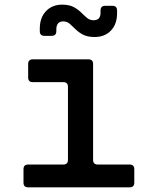

<svg xmlns="http://www.w3.org/2000/svg" viewBox="-20 -805 640 825"><path d="M101 0Q81 0 81 -20V-78Q81 -98 101 -98H252Q272 -98 272 -118V-432Q272 -452 252 -452H121Q101 -452 101 -472V-530Q101 -550 121 -550H360Q380 -550 380 -530V-118Q380 -98 400 -98H537Q557 -98 557 -78V-20Q557 0 537 0ZM387 -646Q356 -646 337 -656Q318 -666 305 -679Q292 -692 280 -702.5Q268 -713 252 -713Q222 -713 222 -678V-671Q222 -651 202 -651H171Q151 -651 151 -671V-682Q151 -729 177.5 -757Q204 -785 247 -785Q278 -785 297 -774.5Q316 -764 329 -751Q342 -738 354 -728Q366 -718 382 -718Q412 -718 412 -750V-760Q412 -780 432 -780H463Q483 -780 483 -760V-748Q483 -701 456.5 -673.5Q430 -646 387 -646Z"/></svg>

Font: Pitagon Sans Mono SemiBold
Style: Regular
Weight: 600
Monospace: yes
Designer: Travis Tran
Foundry: Pitagon
Version: Version 1.001; ttfautohint (v1.8.4.7-5d5b);gftools[0.9.26]